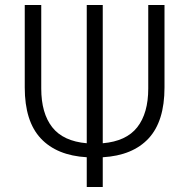

<svg xmlns="http://www.w3.org/2000/svg" viewBox="-20 -748 757 768"><path d="M327 0V-119Q207 -126 143 -194.5Q79 -263 79 -398V-728H145V-394Q145 -295 189 -239Q233 -183 327 -175V-728H391V-175Q485 -183 529 -239Q573 -295 573 -394V-728H638V-398Q638 -263 574.5 -194.5Q511 -126 391 -119V0Z"/></svg>

Font: Murecho Light
Style: Regular
Weight: 300
Designer: Neil Summerour
Foundry: Positype
Version: Version 1.010; ttfautohint (v1.8.3)